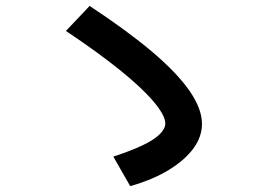

<svg xmlns="http://www.w3.org/2000/svg" viewBox="-20 -717 920 657"><path d="M367.8 -181.1Q428.9 -201.1 468.3 -220Q507.8 -238.9 526.7 -257.8Q545.6 -276.7 545.6 -294.4Q545.6 -322.2 505 -370Q464.4 -417.8 388.3 -478.9Q312.2 -540 205.6 -611.1L286.7 -696.7Q416.7 -611.1 501.7 -538.9Q586.7 -466.7 628.9 -405.6Q671.1 -344.4 671.1 -293.3Q671.1 -248.9 641.7 -208.9Q612.2 -168.9 557.8 -135.6Q503.3 -102.2 425.6 -80Z"/></svg>

Font: Paperlogy 6 SemiBold
Style: Regular
Weight: 600
Designer: redesigned by Lee Juim, glyphs from Gmarket Sans & Montserrat
Foundry: PT&
Version: Version 1.001